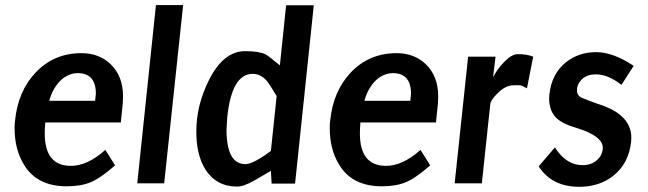

<svg xmlns="http://www.w3.org/2000/svg" viewBox="-20 -718 2539 752"><path d="M255.9 -68.4Q321.3 -67.4 392.6 -130.9L430.7 -70.3Q374 -20.5 335.4 -4.4Q296.9 11.7 241.2 11.7Q124 11.7 73.2 -74.2Q37.1 -132.8 37.1 -217.8Q37.1 -233.4 39.1 -247.1Q50.8 -360.4 118.2 -432.6Q190.4 -509.8 298.8 -509.8Q368.2 -509.8 413.1 -466.8Q461.9 -419.9 461.9 -340.8Q461.9 -327.1 460.9 -313.5L453.1 -238.3H157.2Q155.3 -213.9 155.3 -195.3Q155.3 -69.3 255.9 -68.4ZM352.5 -323.2Q354.5 -337.9 355.5 -350.6Q355.5 -431.6 284.2 -431.6Q251 -431.6 220.7 -406.2Q187.5 -376 172.9 -323.2Z M590.8 -698.2H697.3L623 0H517.6Z M1043.9 1 1041 -48.8Q1008.8 -30.3 975.6 -10.7Q931.6 13.7 908.2 12.7Q827.1 12.7 784.2 -54.7Q748 -113.3 749 -205.1Q749 -303.7 796.9 -401.4Q854.5 -518.6 941.4 -517.6Q992.2 -517.6 1018.6 -505.9Q1032.2 -499 1076.2 -461.9L1100.6 -697.3H1209L1135.7 1ZM969.7 -428.7Q887.7 -428.7 870.1 -258.8Q868.2 -233.4 867.2 -210Q867.2 -75.2 941.4 -75.2Q971.7 -75.2 1041 -127L1063.5 -341.8Q1035.2 -388.7 1026.4 -399.4Q1002 -428.7 969.7 -428.7Z M1490.2 -68.4Q1555.7 -67.4 1627 -130.9L1665 -70.3Q1608.4 -20.5 1569.8 -4.4Q1531.2 11.7 1475.6 11.7Q1358.4 11.7 1307.6 -74.2Q1271.5 -132.8 1271.5 -217.8Q1271.5 -233.4 1273.4 -247.1Q1285.2 -360.4 1352.5 -432.6Q1424.8 -509.8 1533.2 -509.8Q1602.5 -509.8 1647.5 -466.8Q1696.3 -419.9 1696.3 -340.8Q1696.3 -327.1 1695.3 -313.5L1687.5 -238.3H1391.6Q1389.6 -213.9 1389.6 -195.3Q1389.6 -69.3 1490.2 -68.4ZM1586.9 -323.2Q1588.9 -337.9 1589.8 -350.6Q1589.8 -431.6 1518.6 -431.6Q1485.4 -431.6 1455.1 -406.2Q1421.9 -376 1407.2 -323.2Z M1988.3 -383.8Q1959 -382.8 1928.7 -352.5Q1902.3 -326.2 1900.4 -311.5L1867.2 0H1760.7L1813.5 -496.1H1920.9L1911.1 -415Q1926.8 -446.3 1953.1 -473.6Q1983.4 -505.9 2007.8 -505.9Q2044.9 -505.9 2068.4 -496.1L2043.9 -372.1Q2027.3 -381.8 2017.6 -383.8Q2013.7 -384.8 1988.3 -383.8Z M2089.8 -66.4 2153.3 -140.6Q2198.2 -70.3 2262.7 -71.3Q2294.9 -71.3 2316.4 -89.4Q2337.9 -107.4 2340.8 -134.8Q2345.7 -184.6 2235.4 -217.8Q2180.7 -233.4 2156.2 -258.8Q2126 -292 2131.8 -348.6Q2140.6 -429.7 2197.3 -474.6Q2247.1 -513.7 2313.5 -513.7H2315.4Q2381.8 -513.7 2461.9 -460L2414.1 -385.7Q2361.3 -426.8 2313.5 -426.8Q2281.2 -426.8 2261.7 -409.7Q2242.2 -392.6 2240.2 -371.1Q2237.3 -343.8 2258.8 -335Q2292 -321.3 2323.2 -310.5Q2461.9 -267.6 2452.1 -165Q2443.4 -78.1 2381.8 -29.3Q2327.1 13.7 2249 13.7Q2141.6 13.7 2089.8 -66.4Z"/></svg>

Font: Puritan
Style: BoldItalic
Weight: 700
Version: 2.1